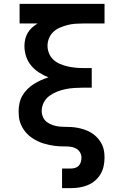

<svg xmlns="http://www.w3.org/2000/svg" viewBox="-20 -755 640 990"><path d="M300 215V114H345Q357 114 368 110.5Q379 107 386.5 99Q394 91 397 79.5Q400 68 400 57Q400 43 392.5 30.5Q385 18 372.5 11Q360 4 346 2Q332 0 317.5 0Q303 0 289 -0.5Q275 -1 261 -3Q247 -5 233 -8Q219 -11 205.5 -15Q192 -19 179 -25Q166 -31 153.5 -38.5Q141 -46 130.5 -55Q120 -64 111 -75Q102 -86 95 -98.5Q88 -111 83.5 -124.5Q79 -138 77.5 -152.5Q76 -167 76 -181Q76 -202 80.5 -223Q85 -244 95.5 -262Q106 -280 121 -295Q136 -310 154 -321.5Q172 -333 191 -341.5Q210 -350 230 -356Q205 -366 181.5 -381Q158 -396 140.5 -417Q123 -438 114.5 -464.5Q106 -491 106 -518Q106 -536 110 -553Q114 -570 123 -585.5Q132 -601 145.5 -613Q159 -625 174 -634H81V-735H519V-634H410Q389 -634 368.5 -632.5Q348 -631 328.5 -626Q309 -621 290 -613Q271 -605 256 -591.5Q241 -578 233 -558.5Q225 -539 225 -519Q225 -499 233 -479.5Q241 -460 256 -446.5Q271 -433 290 -425Q309 -417 329 -412.5Q349 -408 369 -406Q389 -404 410 -404H453V-303H410Q387 -303 364 -301.5Q341 -300 318.5 -295.5Q296 -291 274.5 -282.5Q253 -274 234.5 -260.5Q216 -247 205.5 -226Q195 -205 195 -182Q195 -166 202 -150.5Q209 -135 222 -125.5Q235 -116 250.5 -110.5Q266 -105 282 -103Q298 -101 314.5 -101Q331 -101 347.5 -100Q364 -99 380 -96Q396 -93 411.5 -88Q427 -83 441.5 -75.5Q456 -68 468.5 -57.5Q481 -47 491 -34Q501 -21 507.5 -6.5Q514 8 516.5 24.5Q519 41 519 57Q519 79 514.5 101Q510 123 498.5 142.5Q487 162 470 176.5Q453 191 432.5 199.5Q412 208 390 211.5Q368 215 345 215Z"/></svg>

Font: Iosevka Extended
Style: Bold
Weight: 700
Width: 7
Monospace: yes
Designer: Belleve Invis
Foundry: Belleve Invis
Version: Version 32.5.0; ttfautohint (v1.8.4)